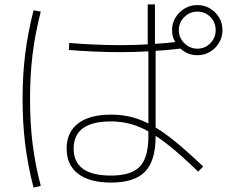

<svg xmlns="http://www.w3.org/2000/svg" viewBox="-20 -811 1040 876"><path d="M487 22Q389 22 336.5 -18Q284 -58 284 -133Q284 -208 336.5 -248Q389 -288 487 -288Q537 -288 582 -276.5Q627 -265 675 -238Q723 -211 779 -165.5Q835 -120 907 -51L884 -28Q815 -95 761 -139Q707 -183 661.5 -209Q616 -235 574 -246Q532 -257 486 -257Q316 -257 316 -133Q316 -10 486 -10Q579 -10 618 -51Q657 -92 657 -189V-594H654V-791H687V-594H690V-188Q690 -78 642 -28Q594 22 487 22ZM880 -559Q849 -559 823 -574.5Q797 -590 781 -616Q765 -642 765 -673Q765 -706 781 -731.5Q797 -757 823 -772.5Q849 -788 880 -788Q912 -788 938 -772.5Q964 -757 979.5 -731.5Q995 -706 995 -673Q995 -642 979.5 -616Q964 -590 938 -574.5Q912 -559 880 -559ZM880 -589Q916 -589 940 -614Q964 -639 964 -673Q964 -709 940 -733.5Q916 -758 880 -758Q846 -758 821 -733.5Q796 -709 796 -673Q796 -639 821 -614Q846 -589 880 -589ZM527 -573Q469 -573 405 -576Q341 -579 294 -583L296 -615Q342 -611 405.5 -608Q469 -605 527 -605Q594 -605 662 -609Q730 -613 808 -622L810 -590Q732 -581 663.5 -577Q595 -573 527 -573ZM133 45Q107 -56 95 -152.5Q83 -249 83 -360Q83 -469 95 -565Q107 -661 133 -764L166 -758Q140 -657 128.5 -562Q117 -467 117 -360Q117 -251 128.5 -156.5Q140 -62 166 37Z"/></svg>

Font: M PLUS 2 ExtraLight
Style: Regular
Weight: 250
Designer: Coji Morishita
Foundry: UNDERFOREST DESIGN
Version: Version 1.001